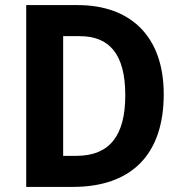

<svg xmlns="http://www.w3.org/2000/svg" viewBox="-20 -734 717 754"><path d="M623 -364C623 -593 491 -714 285 -714H83V0H266C495 0 623 -126 623 -364ZM472 -360C472 -202 411 -122 280 -122H228V-592H293C410 -592 472 -521 472 -360Z"/></svg>

Font: Noto Sans Sinhala UI SemiCondensed
Style: Bold
Weight: 700
Width: 4
Designer: Jelle Bosma - Monotype Design Team
Foundry: Monotype Imaging Inc.
Version: Version 2.006